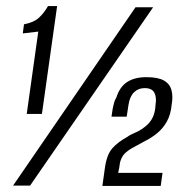

<svg xmlns="http://www.w3.org/2000/svg" viewBox="-20 -611 592 632"><path d="M68 -236 106 -507 55 -501 59 -531Q91 -537 108 -552.5Q125 -568 138 -591H168L118 -236ZM23 0 426 -587H484L79 0ZM317 1 325 -56Q331 -101 349 -122Q367 -143 400 -161Q405 -165 410.5 -167.5Q416 -170 422 -173Q449 -184 468 -203.5Q487 -223 491 -254Q491 -257 491.5 -260Q492 -263 492 -266Q496 -291 488 -306Q480 -321 456 -321Q435 -321 421 -307Q407 -293 403 -266L397 -227H347Q349 -243 351 -253.5Q353 -264 355.5 -273Q358 -282 363 -290Q374 -325 398.5 -341Q423 -357 462 -357Q500 -357 519.5 -346Q539 -335 544.5 -314Q550 -293 545 -266Q542 -234 529.5 -211.5Q517 -189 498.5 -173.5Q480 -158 456 -146Q434 -134 417.5 -125Q401 -116 390.5 -105.5Q380 -95 375 -76Q374 -67 372.5 -59Q371 -51 369 -42H515L509 1Z"/></svg>

Font: Alumni Sans Thin Medium
Style: Italic
Weight: 500
Italic angle: -8°
Version: Version 1.016